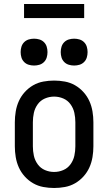

<svg xmlns="http://www.w3.org/2000/svg" viewBox="-20 -930 540 958"><path d="M250 8Q223 8 196 3Q169 -2 145.5 -15.5Q122 -29 103.5 -49.5Q85 -70 74 -94.5Q63 -119 58.5 -146Q54 -173 54 -200V-320Q54 -347 58.5 -374Q63 -401 74 -425.5Q85 -450 103.5 -470.5Q122 -491 145.5 -504.5Q169 -518 196 -523Q223 -528 250 -528Q277 -528 304 -523Q331 -518 354.5 -504.5Q378 -491 396.5 -470.5Q415 -450 426 -425.5Q437 -401 441.5 -374Q446 -347 446 -320V-200Q446 -173 441.5 -146Q437 -119 426 -94.5Q415 -70 396.5 -49.5Q378 -29 354.5 -15.5Q331 -2 304 3Q277 8 250 8ZM250 -72Q274 -72 296 -81.5Q318 -91 332 -110.5Q346 -130 351 -153Q356 -176 356 -200V-320Q356 -344 351 -367Q346 -390 332 -409.5Q318 -429 296 -438.5Q274 -448 250 -448Q226 -448 204 -438.5Q182 -429 168 -409.5Q154 -390 149 -367Q144 -344 144 -320V-200Q144 -176 149 -153Q154 -130 168 -110.5Q182 -91 204 -81.5Q226 -72 250 -72ZM350 -603Q336 -603 323 -607Q310 -611 300.5 -620.5Q291 -630 287 -643Q283 -656 283 -670Q283 -684 287 -697Q291 -710 300.5 -719.5Q310 -729 323 -733Q336 -737 350 -737Q364 -737 377 -733Q390 -729 399.5 -719.5Q409 -710 413 -697Q417 -684 417 -670Q417 -656 413 -643Q409 -630 399.5 -620.5Q390 -611 377 -607Q364 -603 350 -603ZM150 -603Q136 -603 123 -607Q110 -611 100.5 -620.5Q91 -630 87 -643Q83 -656 83 -670Q83 -684 87 -697Q91 -710 100.5 -719.5Q110 -729 123 -733Q136 -737 150 -737Q164 -737 177 -733Q190 -729 199.5 -719.5Q209 -710 213 -697Q217 -684 217 -670Q217 -656 213 -643Q209 -630 199.5 -620.5Q190 -611 177 -607Q164 -603 150 -603ZM100 -840V-910H400V-840Z"/></svg>

Font: Iosevka Term Medium
Style: Regular
Weight: 500
Monospace: yes
Designer: Belleve Invis
Foundry: Belleve Invis
Version: Version 26.3.1